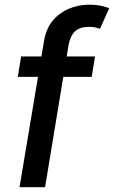

<svg xmlns="http://www.w3.org/2000/svg" viewBox="-20 -781 476 801"><path d="M54.3 -460.2 68.2 -545.5H152.7L163.4 -608.7Q171.5 -659.8 199.2 -693.9Q213.1 -710.9 230.3 -723.5Q247.5 -736.2 267 -744.5Q286.6 -752.8 307.5 -757.1Q328.5 -761.4 349.8 -761.4Q382.1 -761.4 403.9 -756.2Q425.8 -751.1 435.7 -746.8L397 -660.9Q389.9 -663.4 379.1 -666.2Q368.3 -669 351.2 -669Q312.5 -669 292.8 -650Q273.1 -631 266.3 -594.5L258.2 -545.5H376.4L362.6 -460.2H244L168 0H61.4L138.5 -460.2Z"/></svg>

Font: Inter P Medium
Style: Italic
Weight: 500
Italic angle: 9.39999°
Designer: Rasmus Andersson
Foundry: rsms
Version: Version 3.018;git-588b23468